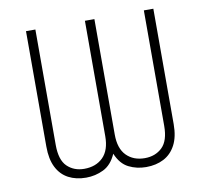

<svg xmlns="http://www.w3.org/2000/svg" viewBox="-81 -817 982 915"><g transform="rotate(-10 410.0 -359.5)"><path d="M102.1 -168.9V-727.5H147.5V-168.9Q147.5 -96.2 179.9 -64.7Q212.4 -33.2 262.2 -33.2Q318.8 -33.2 353 -67.1Q387.2 -101.1 387.2 -168.9V-727.5H433.1V-168.9Q433.1 -101.1 466.8 -67.1Q500.5 -33.2 555.2 -33.2Q606.4 -33.2 639.4 -64.9Q672.4 -96.7 672.4 -168.9V-727.5H718.3V-168.9Q718.3 -107.9 697.3 -68.1Q676.3 -28.3 639.4 -9.3Q602.5 9.8 554.2 9.8Q508.8 9.8 470.2 -9.5Q431.6 -28.8 410.2 -80.1Q387.7 -28.8 348.1 -9.5Q308.6 9.8 263.7 9.8Q215.3 9.8 178.7 -9.5Q142.1 -28.8 122.1 -68.4Q102.1 -107.9 102.1 -168.9Z"/></g></svg>

Font: Inter 16pt ExtraLight
Style: Regular
Weight: 250
Version: Version 4.001;git-66647c0bb